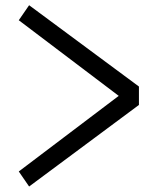

<svg xmlns="http://www.w3.org/2000/svg" viewBox="-20 -715 596 724"><path d="M89.8 -11.7 50.8 -68.4 427.7 -353.5 50.8 -638.7 89.8 -695.3 503.9 -388.7V-319.3Z"/></svg>

Font: Batunionen A1
Style: Regular
Weight: 400
Designer: HanYang I&C Co.,Ltd.
Foundry: HanYang I&C Co.,Ltd.
Version: Version 2.50; ttfautohint (v1.6)